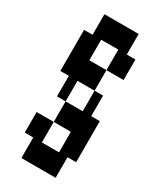

<svg xmlns="http://www.w3.org/2000/svg" viewBox="-256 -1112 1013 1214"><g transform="rotate(30 250.0 -505.0)"><path d="M438 -880V-730H313V-880H188V-730H313V-580H188V-430H313V-580H375V-430H438V-130H375V20H125V-130H63V-280H188V-130H313V-280H188V-430H125V-580H63V-880H125V-1030H375V-880Z"/></g></svg>

Font: 2P VHS
Style: Regular
Weight: 400
Designer: CodeMan38
Foundry: CodeMan38
Version: Version 3.000